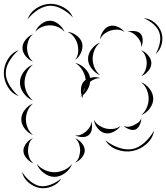

<svg xmlns="http://www.w3.org/2000/svg" viewBox="-104 -671 867 1001"><path d="M40 -570Q52 -606 85 -627.5Q118 -649 155 -651Q192 -652 227 -633Q262 -614 276 -580Q251 -607 218 -624.5Q185 -642 156 -641Q126 -640 94.5 -620Q63 -600 40 -570ZM645 -576Q676 -575 701.5 -553.5Q727 -532 737 -503Q747 -473 739 -441Q731 -409 707 -389Q723 -416 729 -446Q735 -476 727 -500Q720 -523 697 -544Q674 -565 645 -576ZM80 -505Q88 -527 110 -545Q132 -563 156 -563Q180 -563 202 -545Q224 -527 232 -505Q217 -523 196 -531Q175 -539 156 -539Q137 -539 116 -531Q95 -523 80 -505ZM418 -465Q419 -486 432.5 -507Q446 -528 466 -535Q486 -541 509 -531.5Q532 -522 545 -505Q527 -516 508 -516.5Q489 -517 473 -512Q457 -507 441.5 -496Q426 -485 418 -465ZM561 -505Q576 -511 597 -509Q618 -507 629 -495Q640 -482 640 -461Q640 -440 632 -425Q634 -442 627 -455.5Q620 -469 611 -479Q602 -489 589.5 -497.5Q577 -506 561 -505ZM248 -505Q272 -503 294.5 -486.5Q317 -470 324 -447Q330 -424 319 -398Q308 -372 288 -359Q302 -378 303.5 -400Q305 -422 300 -441Q295 -459 282.5 -477Q270 -495 248 -505ZM68 -350Q47 -357 30 -378Q13 -399 13 -421Q13 -444 30 -464.5Q47 -485 68 -493Q51 -478 44 -458.5Q37 -439 37 -421Q37 -403 44 -383.5Q51 -364 68 -350ZM418 -279Q393 -289 374 -313.5Q355 -338 355 -364Q355 -391 374 -415.5Q393 -440 418 -449Q397 -432 388 -409Q379 -386 379 -364Q379 -343 388 -320Q397 -297 418 -279ZM-7 -170Q-42 -183 -63 -217.5Q-84 -252 -84 -290Q-84 -328 -63 -362.5Q-42 -397 -7 -409Q-36 -385 -55 -352.5Q-74 -320 -74 -290Q-74 -260 -55 -227.5Q-36 -195 -7 -170ZM632 -409Q652 -402 668.5 -382.5Q685 -363 685 -342Q685 -320 668.5 -300.5Q652 -281 632 -274Q648 -288 654.5 -306.5Q661 -325 661 -342Q661 -359 654.5 -377.5Q648 -396 632 -409ZM329 -158Q325 -164 323 -171Q318 -167 314 -165Q318 -170 322 -175Q316 -192 318.5 -212Q321 -232 332 -245Q337 -251 343 -255Q343 -257 342 -260Q339 -282 325.5 -305Q312 -328 288 -343Q315 -337 338 -315Q361 -293 366 -265Q394 -273 418 -264Q403 -264 390 -258.5Q377 -253 366 -245Q364 -225 353.5 -206Q343 -187 328 -174Q327 -166 329 -158ZM68 -147Q40 -157 20 -184Q0 -211 0 -240Q0 -270 20 -297Q40 -324 68 -334Q45 -315 34.5 -289.5Q24 -264 24 -240Q24 -217 34.5 -191.5Q45 -166 68 -147ZM632 -242Q657 -233 676 -208Q695 -183 695 -156Q695 -129 676 -104.5Q657 -80 632 -71Q653 -88 662 -111.5Q671 -135 671 -156Q671 -178 662 -201.5Q653 -225 632 -242ZM340 -214Q332 -201 329 -187Q336 -200 340 -214ZM68 33Q44 24 25.5 0.5Q7 -23 7 -49Q7 -75 25.5 -98.5Q44 -122 68 -131Q48 -114 39.5 -92Q31 -70 31 -49Q31 -28 39.5 -6Q48 16 68 33ZM632 -55Q633 -39 625 -21Q617 -3 603 4Q589 10 570 3Q551 -4 540 -15Q555 -8 568.5 -10.5Q582 -13 593 -18Q605 -24 616.5 -32Q628 -40 632 -55ZM525 -15Q512 4 488.5 16Q465 28 443 23Q421 18 404.5 -3Q388 -24 386 -46Q396 -27 413.5 -16Q431 -5 448 -1Q466 3 486.5 1Q507 -1 525 -15ZM372 -37Q378 -21 375 0.5Q372 22 359 33Q346 44 324.5 43.5Q303 43 288 34Q305 37 319 30.5Q333 24 344 15Q354 6 363 -7Q372 -20 372 -37ZM699 10Q693 50 660.5 79Q628 108 588 116Q548 124 507 109.5Q466 95 445 60Q477 86 515.5 99Q554 112 586 106Q618 100 648.5 73Q679 46 699 10ZM71 181Q52 174 35.5 155.5Q19 137 18 116Q18 95 33.5 75.5Q49 56 68 49Q52 62 47 80.5Q42 99 42 115Q42 132 48.5 150Q55 168 71 181ZM288 50Q307 57 322.5 75.5Q338 94 338 114Q337 134 321.5 152Q306 170 287 177Q303 164 308 147Q313 130 314 114Q314 98 308.5 80.5Q303 63 288 50ZM272 184Q262 211 235.5 231Q209 251 180 251Q151 251 124.5 231Q98 211 88 184Q107 206 132 216.5Q157 227 180 227Q203 227 228 216.5Q253 206 272 184ZM216 259Q200 287 167.5 300.5Q135 314 103 309Q71 303 44 280Q17 257 11 225Q28 253 53.5 273.5Q79 294 104 299Q130 303 160.5 291.5Q191 280 216 259Z"/></svg>

Font: Rubik Puddles
Style: Regular
Weight: 400
Designer: Hubert and Fischer, NaN
Foundry: Hubert and Fischer, NaN
Version: Version 2.200